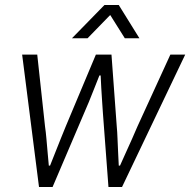

<svg xmlns="http://www.w3.org/2000/svg" viewBox="-20 -743 756 763"><path d="M135 0 68 -526H128L159 -240Q162 -220 164.5 -191.5Q167 -163 169.5 -134.5Q172 -106 174 -85H179Q188 -107 199 -135.5Q210 -164 221.5 -192Q233 -220 241 -240L361 -526H423L444 -240Q446 -220 447 -192Q448 -164 449.5 -135.5Q451 -107 452 -85H457Q466 -106 479 -134Q492 -162 504.5 -190.5Q517 -219 526 -240L657 -526H716L465 0H411L389 -293Q388 -311 386 -337.5Q384 -364 382.5 -392.5Q381 -421 380 -443H375Q366 -421 355 -392.5Q344 -364 333 -337.5Q322 -311 314 -293L189 0ZM266 -591 395 -723H452L534 -591H476L405 -704H438L328 -591Z"/></svg>

Font: Archivo SemiBold ExtraLight
Style: Italic
Weight: 250
Italic angle: -10°
Version: Version 2.001